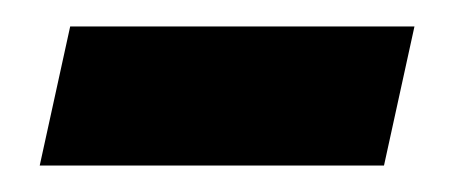

<svg xmlns="http://www.w3.org/2000/svg" viewBox="-20 -345 350 145"><path d="M10 -220 33 -325H293L270 -220Z"/></svg>

Font: Noto Serif
Style: Bold Italic
Weight: 700
Italic angle: -12°
Designer: Monotype Design Team
Foundry: Monotype Imaging Inc.
Version: Version 2.013